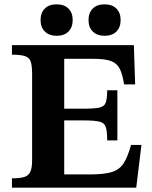

<svg xmlns="http://www.w3.org/2000/svg" viewBox="-20 -865 700 885"><path d="M608 0H35V-43Q69 -43 89.5 -48.5Q110 -54 119 -71.5Q128 -89 128 -126V-523Q128 -561 122 -580Q116 -599 96 -606Q76 -613 35 -613V-657H597L603 -476H552Q545 -521 532.5 -547Q520 -573 492 -583.5Q464 -594 408 -594H276V-364H365Q415 -364 438 -369Q461 -374 467.5 -392Q474 -410 474 -449H521V-218H474Q474 -260 467.5 -279.5Q461 -299 438 -304.5Q415 -310 365 -310H276V-61H394Q460 -61 495.5 -72Q531 -83 550 -112.5Q569 -142 584 -197H632ZM241 -700Q207 -700 187 -719.5Q167 -739 167 -772Q167 -806 186.5 -825.5Q206 -845 241 -845Q276 -845 295.5 -825.5Q315 -806 315 -773Q315 -739 295.5 -719.5Q276 -700 241 -700ZM462 -700Q428 -700 408 -719.5Q388 -739 388 -772Q388 -806 407.5 -825.5Q427 -845 462 -845Q497 -845 516.5 -825.5Q536 -806 536 -773Q536 -739 516.5 -719.5Q497 -700 462 -700Z"/></svg>

Font: STIX Two Text
Style: Bold
Weight: 700
Designer: Ross Mills, John Hudson & Paul Hanslow, Tiro Typeworks Ltd; with prior portions MicroPress Inc., and Coen Hoffman.
Foundry: Tiro Typeworks Ltd
Version: Version 2.13 b171